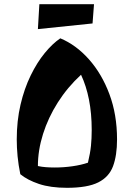

<svg xmlns="http://www.w3.org/2000/svg" viewBox="-20 -873 629 917"><path d="M300 24Q221 24 166 5.5Q111 -13 77 -41Q68 -85 64 -126.5Q60 -168 60 -207Q60 -296 78 -373Q96 -450 126.5 -512.5Q157 -575 194 -620Q231 -665 268 -690Q343 -659 404.5 -590Q466 -521 502.5 -423.5Q539 -326 539 -207Q539 -131 520 -79.5Q501 -28 449.5 -2Q398 24 300 24ZM242 -73Q284 -73 326 -79Q368 -85 400 -96Q411 -142 414.5 -177Q418 -212 418 -252Q418 -331 405 -397Q392 -463 367 -516Q302 -456 256 -383.5Q210 -311 185.5 -233Q161 -155 161 -80Q179 -76 199.5 -74.5Q220 -73 242 -73ZM161 -734 168 -853H429L422 -761Z"/></svg>

Font: Joti One
Style: Regular
Weight: 400
Designer: Eduardo Rodriguez Tunni
Foundry: Eduardo Rodriguez Tunni
Version: Version 1.002; ttfautohint (v1.8.4.7-5d5b);gftools[0.9.24]